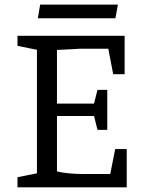

<svg xmlns="http://www.w3.org/2000/svg" viewBox="-20 -801 612 821"><path d="M54.8 0V-43.2L138 -59.9V-588.1L54.8 -604.8V-648H512.9V-483.8H464L443 -592.6H322.5L223.6 -587.3V-358.1H382L396.9 -416.7H438.7V-245.7H396.9L382 -305.1H223.6V-68.1Q243.5 -62.9 274.4 -59.9Q305.4 -56.9 334.4 -56.9H451.4L472.6 -163.6H521.9V0ZM141.9 -723 151.7 -781.3H484.2L473.6 -723Z"/></svg>

Font: Faustina Light
Style: Regular
Weight: 300
Designer: Alfonso Garcia
Foundry: http://www.omnibus-type.com
Version: Version 1.200